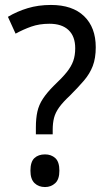

<svg xmlns="http://www.w3.org/2000/svg" viewBox="-20 -744 431 776"><path d="M125 -201V-229Q125 -265 131 -292.5Q137 -320 153.5 -345Q170 -370 197 -397Q231 -429 249.5 -452Q268 -475 276 -497.5Q284 -520 284 -549Q284 -597 257 -622.5Q230 -648 180 -648Q139 -648 106.5 -636.5Q74 -625 43 -608L12 -676Q49 -698 92 -711Q135 -724 186 -724Q273 -724 320 -678.5Q367 -633 367 -553Q367 -509 355 -477.5Q343 -446 319.5 -418.5Q296 -391 263 -358Q234 -331 219 -310Q204 -289 198.5 -268Q193 -247 193 -219V-201ZM103 -54Q103 -90 119 -105Q135 -120 162 -120Q187 -120 203.5 -105Q220 -90 220 -54Q220 -19 203 -3.5Q186 12 162 12Q136 12 119.5 -4Q103 -20 103 -54Z"/></svg>

Font: Noto Sans Khmer SemiCondensed
Style: Regular
Weight: 400
Width: 4
Designer: Danh Hong and the Monotype Design Team
Foundry: Monotype Imaging Inc.
Version: Version 2.004